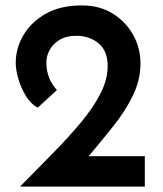

<svg xmlns="http://www.w3.org/2000/svg" viewBox="-20 -688 600 708"><path d="M54 0Q116 -63 174 -122Q232 -181 278 -236Q324 -291 350.5 -343Q377 -395 377 -444Q377 -501 343 -528.5Q309 -556 262 -556Q224 -556 199.5 -541Q175 -526 163 -503.5Q151 -481 151 -459Q151 -426 161.5 -400.5Q172 -375 190 -356L119 -291Q93 -305 75 -335Q57 -365 47.5 -398Q38 -431 38 -456Q38 -510 66.5 -558.5Q95 -607 149 -637.5Q203 -668 282 -668Q347 -668 395.5 -638Q444 -608 471 -559.5Q498 -511 498 -454Q498 -393 470 -335.5Q442 -278 398 -223Q354 -168 307 -112H514V0Z"/></svg>

Font: Synthetic SemiBold
Style: Regular
Weight: 600
Designer: Santiago Orozco
Foundry: Typemade
Version: Version 2.000; ttfautohint (v1.8.4.7-5d5b)